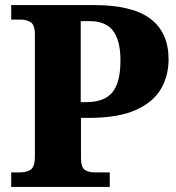

<svg xmlns="http://www.w3.org/2000/svg" viewBox="-20 -734 692 754"><path d="M24 0V-57H59Q83 -57 100 -67.5Q117 -78 117 -120V-598Q117 -637 100 -647Q83 -657 63 -657H24V-714H350Q500 -714 571 -660Q642 -606 642 -501Q642 -436 611.5 -384Q581 -332 512 -301.5Q443 -271 328 -271H298V-115Q298 -76 313.5 -66.5Q329 -57 351 -57H411V0ZM319 -333Q389 -333 421 -371Q453 -409 453 -497Q453 -575 424 -613Q395 -651 333 -651H297V-333Z"/></svg>

Font: Noto Serif Georgian ExtraBold
Style: Regular
Weight: 800
Designer: Monotype Design Team, Akaki Razmadze
Foundry: Google LLC
Version: Version 2.003; ttfautohint (v1.8.4.7-5d5b)